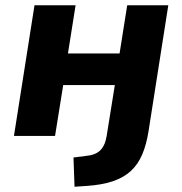

<svg xmlns="http://www.w3.org/2000/svg" viewBox="-20 -516 692 729"><path d="M263 193 259 82 306 76Q342 73 360.5 55Q379 37 385 0L416 -193H220L189 0H33L111 -496H267L238 -313H434L463 -496H619L544 -18Q536 33 520 70.5Q504 108 477 133Q450 158 409 172Q368 186 309 190Z"/></svg>

Font: Nunito Sans 10pt ExtraBold
Style: Italic
Weight: 800
Italic angle: -9°
Designer: Vernon Adams
Foundry: Vernon Adams
Version: Version 3.101;gftools[0.9.27]